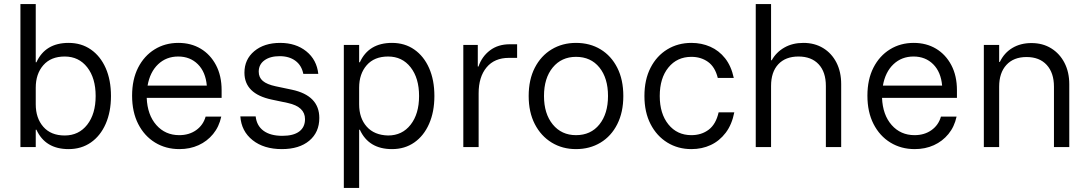

<svg xmlns="http://www.w3.org/2000/svg" viewBox="-20 -720 5332 940"><path d="M315.8 10Q201.7 10 158.3 -85H155V0H80V-700H155V-415H158.3Q201.7 -510 315.8 -510Q378.3 -510 425 -477.5Q471.7 -445 497.5 -386.7Q523.3 -328.3 523.3 -250Q523.3 -172.5 497.5 -113.8Q471.7 -55 425 -22.5Q378.3 10 315.8 10ZM296.7 -56.7Q365.8 -56.7 407.1 -109.6Q448.3 -162.5 448.3 -250Q448.3 -337.5 407.1 -390.4Q365.8 -443.3 296.7 -443.3Q229.2 -443.3 192.1 -400.8Q155 -358.3 155 -290.8V-209.2Q155 -141.7 192.1 -99.2Q229.2 -56.7 296.7 -56.7Z M858.3 10Q791.7 10 739.2 -22.1Q686.7 -54.2 656.7 -112.9Q626.7 -171.7 626.7 -251.7Q626.7 -330.8 656.2 -388.8Q685.8 -446.7 737.1 -478.3Q788.3 -510 853.3 -510Q915 -510 962.5 -481.7Q1010 -453.3 1037.5 -401.2Q1065 -349.2 1065 -278.3V-240.8H698.3Q701.7 -157.5 745.4 -107.9Q789.2 -58.3 857.5 -58.3Q905.8 -58.3 940.4 -82.9Q975 -107.5 986.7 -149.2H1063.3Q1052.5 -99.2 1023.3 -63.8Q994.2 -28.3 952.1 -9.2Q910 10 858.3 10ZM702.5 -300.8H992.5Q986.7 -367.5 948.8 -405.4Q910.8 -443.3 852.5 -443.3Q794.2 -443.3 754.2 -405.4Q714.2 -367.5 702.5 -300.8Z M1360 10Q1271.7 10 1216.7 -33.8Q1161.7 -77.5 1156.7 -150H1231.7Q1236.7 -104.2 1270.4 -79.6Q1304.2 -55 1362.5 -55Q1416.7 -55 1445 -76.2Q1473.3 -97.5 1473.3 -136.7Q1473.3 -197.5 1389.2 -215.8L1310 -232.5Q1176.7 -260.8 1176.7 -364.2Q1176.7 -429.2 1225 -469.6Q1273.3 -510 1351.7 -510Q1428.3 -510 1479.6 -468.8Q1530.8 -427.5 1538.3 -358.3H1465Q1456.7 -400 1426.2 -422.5Q1395.8 -445 1349.2 -445Q1302.5 -445 1274.6 -424.6Q1246.7 -404.2 1246.7 -369.2Q1246.7 -340.8 1266.7 -323.8Q1286.7 -306.7 1330 -297.5L1409.2 -280.8Q1475.8 -266.7 1509.6 -232.1Q1543.3 -197.5 1543.3 -142.5Q1543.3 -72.5 1494.2 -31.2Q1445 10 1360 10Z M1663.3 200V-500H1738.3V-415H1741.7Q1785 -510 1899.2 -510Q1961.7 -510 2008.3 -477.5Q2055 -445 2080.8 -386.7Q2106.7 -328.3 2106.7 -250Q2106.7 -172.5 2080.8 -113.8Q2055 -55 2008.3 -22.5Q1961.7 10 1899.2 10Q1785 10 1741.7 -85H1738.3V200ZM1880 -56.7Q1949.2 -56.7 1990.4 -109.6Q2031.7 -162.5 2031.7 -250Q2031.7 -337.5 1990.4 -390.4Q1949.2 -443.3 1880 -443.3Q1812.5 -443.3 1775.4 -400.8Q1738.3 -358.3 1738.3 -290.8V-209.2Q1738.3 -141.7 1775.4 -100Q1812.5 -58.3 1880 -56.7Z M2248.3 0V-500H2319.2V-394.2H2322.5Q2339.2 -443.3 2378.8 -473.3Q2418.3 -503.3 2475.8 -503.3H2511.7V-436.7H2471.7Q2400.8 -436.7 2362.1 -390Q2323.3 -343.3 2323.3 -263.3V0Z M2800 10Q2733.3 10 2680.8 -22.1Q2628.3 -54.2 2598.3 -112.5Q2568.3 -170.8 2568.3 -250Q2568.3 -330 2598.3 -388.3Q2628.3 -446.7 2680.8 -478.3Q2733.3 -510 2800 -510Q2868.3 -510 2920.4 -478.3Q2972.5 -446.7 3002.1 -388.3Q3031.7 -330 3031.7 -250Q3031.7 -170.8 3002.1 -112.1Q2972.5 -53.3 2920 -21.7Q2867.5 10 2800 10ZM2800 -58.3Q2872.5 -58.3 2914.6 -110.8Q2956.7 -163.3 2956.7 -250Q2956.7 -337.5 2914.6 -389.6Q2872.5 -441.7 2800 -441.7Q2729.2 -441.7 2686.2 -389.6Q2643.3 -337.5 2643.3 -250Q2643.3 -163.3 2686.2 -110.8Q2729.2 -58.3 2800 -58.3Z M3365 10Q3299.2 10 3247.1 -22.1Q3195 -54.2 3165 -112.5Q3135 -170.8 3135 -250Q3135 -330 3165 -388.3Q3195 -446.7 3247.1 -478.3Q3299.2 -510 3365 -510Q3415 -510 3457.5 -491.2Q3500 -472.5 3530 -434.6Q3560 -396.7 3572.5 -338.3H3494.2Q3480.8 -392.5 3446.2 -417.1Q3411.7 -441.7 3365 -441.7Q3295 -441.7 3252.5 -389.6Q3210 -337.5 3210 -250Q3210 -163.3 3252.5 -110.8Q3295 -58.3 3365 -58.3Q3414.2 -58.3 3449.6 -85Q3485 -111.7 3498.3 -170H3575Q3563.3 -110 3532.9 -70Q3502.5 -30 3459.6 -10Q3416.7 10 3365 10Z M3680 0V-700H3755V-425H3758.3Q3780 -464.2 3820 -487.1Q3860 -510 3913.3 -510Q3968.3 -510 4010 -484.6Q4051.7 -459.2 4075 -413.8Q4098.3 -368.3 4098.3 -308.3V0H4023.3V-299.2Q4023.3 -367.5 3987.9 -405.4Q3952.5 -443.3 3889.2 -443.3Q3825.8 -443.3 3790.4 -405.4Q3755 -367.5 3755 -299.2V0Z M4458.3 10Q4391.7 10 4339.2 -22.1Q4286.7 -54.2 4256.7 -112.9Q4226.7 -171.7 4226.7 -251.7Q4226.7 -330.8 4256.2 -388.8Q4285.8 -446.7 4337.1 -478.3Q4388.3 -510 4453.3 -510Q4515 -510 4562.5 -481.7Q4610 -453.3 4637.5 -401.2Q4665 -349.2 4665 -278.3V-240.8H4298.3Q4301.7 -157.5 4345.4 -107.9Q4389.2 -58.3 4457.5 -58.3Q4505.8 -58.3 4540.4 -82.9Q4575 -107.5 4586.7 -149.2H4663.3Q4652.5 -99.2 4623.3 -63.8Q4594.2 -28.3 4552.1 -9.2Q4510 10 4458.3 10ZM4302.5 -300.8H4592.5Q4586.7 -367.5 4548.8 -405.4Q4510.8 -443.3 4452.5 -443.3Q4394.2 -443.3 4354.2 -405.4Q4314.2 -367.5 4302.5 -300.8Z M4796.7 0V-500H4871.7V-416.7H4875Q4896.7 -461.7 4936.7 -485.4Q4976.7 -509.2 5030 -509.2Q5085 -509.2 5126.7 -483.3Q5168.3 -457.5 5191.7 -412.1Q5215 -366.7 5215 -307.5V0H5140V-295.8Q5140 -363.3 5104.6 -402.1Q5069.2 -440.8 5005.8 -440.8Q4942.5 -440.8 4907.1 -402.1Q4871.7 -363.3 4871.7 -295.8V0Z"/></svg>

Font: Funnel Sans Light Light
Style: Regular
Weight: 300
Version: Version 1.000